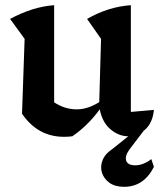

<svg xmlns="http://www.w3.org/2000/svg" viewBox="-20 -518 616 741"><path d="M65 -79 75 -368 19 -445Q106 -492 189 -498V-123Q230 -96 276 -96Q319 -96 363 -124L370 -368L316 -445Q398 -492 485 -498V-86L574 -94Q569 -43 539.5 -17.5Q510 8 475 8Q439 8 407 -18.5Q375 -45 365 -96Q319 -33 259 8Q244 10 227 10Q126 10 65 -79ZM459 203Q424 203 402.5 187.5Q381 172 373.5 148.5Q366 125 376 100Q386 75 415 56L514 -23H542L481 57Q461 84 467 102Q473 120 502 120Q518 120 534 113.5Q550 107 564 96L574 126Q535 203 459 203Z"/></svg>

Font: Piazzolla SemiBold
Style: Regular
Weight: 600
Designer: Juan Pablo del Peral
Foundry: Huerta Tipografica
Version: Version 1.330